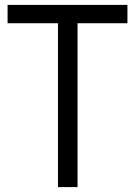

<svg xmlns="http://www.w3.org/2000/svg" viewBox="-20 -765 552 785"><path d="M217 -670H11V-745H501V-670H297V0H217Z"/></svg>

Font: Eudoxus Sans
Style: Regular
Weight: 400
Designer: Stijn de Vries
Foundry: tokotype
Version: Version 2.005